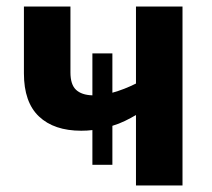

<svg xmlns="http://www.w3.org/2000/svg" viewBox="-20 -566 647 586"><path d="M537 -546V0H395V-215Q380 -206 361.5 -197Q343 -188 323 -182V-63H262V-169Q254 -168 245.5 -167.5Q237 -167 228 -167Q145 -167 99 -210.5Q53 -254 53 -342V-546H195V-345Q195 -308 212 -292Q229 -276 262 -275V-403H323V-283Q341 -288 359 -295Q377 -302 395 -311V-546Z"/></svg>

Font: Noto Sans SemiCondensed
Style: Bold
Weight: 700
Width: 4
Designer: Monotype Design Team
Foundry: Monotype Imaging Inc.
Version: Version 2.013; ttfautohint (v1.8.4.7-5d5b)